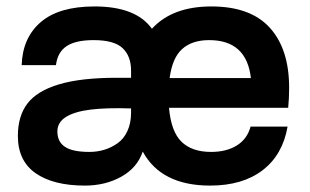

<svg xmlns="http://www.w3.org/2000/svg" viewBox="-20 -559 958 593"><path d="M272 -539.1Q399.9 -539.1 449.2 -470.2Q512.2 -539.1 632.8 -539.1Q753.9 -539.1 813.5 -473.1Q873 -407.2 873 -288.1Q873 -255.9 870.1 -226.1H502Q508.3 -152.8 540.5 -121.3Q572.8 -89.8 631.8 -89.8Q679.7 -89.8 711.7 -109.9Q743.7 -129.9 753.9 -168H868.2Q853 -80.6 791 -33.2Q729 14.2 628.9 14.2Q478 14.2 420.9 -90.8Q403.8 -40.5 354.5 -13.2Q305.2 14.2 242.2 14.2Q144.5 14.2 89.8 -24.2Q35.2 -62.5 35.2 -139.2Q35.2 -200.2 64.5 -239Q93.8 -277.8 161.6 -298.3Q229.5 -318.8 340.8 -318.8H384.8V-340.8Q384.8 -385.7 358.6 -410.4Q332.5 -435.1 269 -435.1Q213.9 -435.1 185.8 -416.5Q157.7 -397.9 152.8 -357.9H46.9Q49.8 -442.9 106.2 -491Q162.6 -539.1 272 -539.1ZM157.2 -152.8Q157.2 -121.1 180.7 -105.5Q204.1 -89.8 255.9 -89.8Q280.3 -89.8 302 -96.4Q323.7 -103 343 -116.5Q362.3 -129.9 373.5 -154.3Q384.8 -178.7 384.8 -210.9V-224.1Q309.1 -226.6 259.8 -220.5Q210.4 -214.4 183.8 -197.8Q157.2 -181.2 157.2 -152.8ZM503.9 -317.9H754.9Q741.7 -435.1 626 -435.1Q573.2 -435.1 542.7 -407.7Q512.2 -380.4 503.9 -317.9Z"/></svg>

Font: Nacelle SemiBold
Style: Regular
Weight: 600
Designer: Sora Sagano
Foundry: Sora Sagano
Version: Version 1.000;FEAKit 1.0